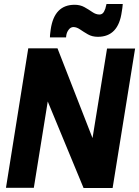

<svg xmlns="http://www.w3.org/2000/svg" viewBox="-20 -944 699 965"><path d="M10 0 122 -701H269L445 -250L518 -700H659L546 1H400L220 -434L150 0ZM231 -756Q231 -767 232.5 -777.5Q234 -788 235 -797Q253 -920 355 -920Q383 -920 404.5 -908Q426 -896 444 -883.5Q462 -871 480 -871Q495 -871 503 -886Q511 -901 513 -915Q515 -920 515 -924H597Q596 -914 595 -904Q594 -894 592 -885Q575 -759 472 -759Q443 -759 421.5 -771.5Q400 -784 382.5 -796Q365 -808 349 -808Q335 -808 325 -794.5Q315 -781 313 -765Q312 -760 312 -756Z"/></svg>

Font: Georama
Style: Bold Italic
Weight: 700
Italic angle: -9°
Designer: Jean-Baptiste Levee
Foundry: Production Type
Version: Version 1.000